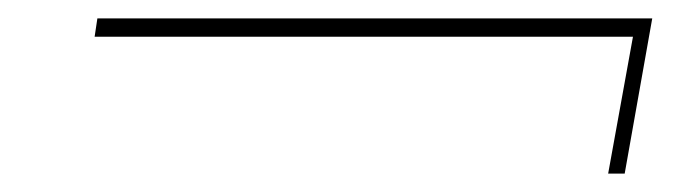

<svg xmlns="http://www.w3.org/2000/svg" viewBox="-20 -444 748 209"><path d="M83 -404 86 -424H690L660 -255H642L669 -404Z"/></svg>

Font: Poppins Variable
Style: Italic
Weight: 100
Italic angle: -10°
Designer: Jonny Pinhorn
Foundry: Indian Type Foundry
Version: Version 6.000